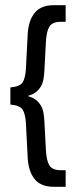

<svg xmlns="http://www.w3.org/2000/svg" viewBox="-20 -720 297 740"><path d="M214 -636H233V-700H187C155 -700 131 -690.7 115 -672C99 -653.3 89.7 -627 87 -593L80 -457C78.7 -432.3 74.5 -414.3 67.5 -403C60.5 -391.7 44.7 -385 20 -383V-317C44.7 -315 60.5 -308.3 67.5 -297C74.5 -285.7 78.7 -267.7 80 -243L87 -107C89.7 -73 99 -46.7 115 -28C131 -9.3 155 0 187 0H233V-64H214C192.7 -64 178.2 -70.2 170.5 -82.5C162.8 -94.8 158.3 -114.3 157 -141L151 -254C150.3 -264.7 149.2 -275 147.5 -285C145.8 -295 142.7 -304.2 138 -312.5C133.3 -320.8 126.8 -328.3 118.5 -335C110.2 -341.7 99.3 -346.7 86 -350C99.3 -353.3 110.2 -358.3 118.5 -365C126.8 -371.7 133.3 -379.2 138 -387.5C142.7 -395.8 145.8 -405 147.5 -415C149.2 -425 150.3 -435.3 151 -446L157 -559C158.3 -585.7 162.8 -605.2 170.5 -617.5C178.2 -629.8 192.7 -636 214 -636Z"/></svg>

Font: SVN-Bebas Neue
Style: Regular
Weight: 400
Designer: Ryoichi Tsunekawa
Foundry: Ryoichi Tsunekawa
Version: Version 001.003